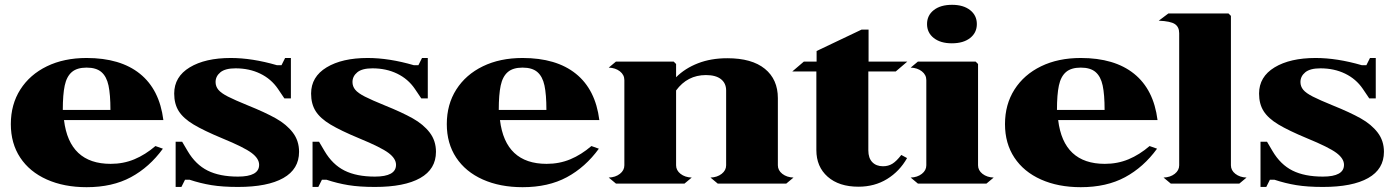

<svg xmlns="http://www.w3.org/2000/svg" viewBox="-20 -763 5792 798"><path d="M340 15Q246 15 174.5 -17Q103 -49 64 -108Q25 -167 25 -247Q25 -329 64.5 -391Q104 -453 175 -487.5Q246 -522 340 -522Q480 -522 561.5 -456.5Q643 -391 659 -264H246Q268 -82 440 -82Q493 -82 538.5 -101Q584 -120 626 -156L657 -145Q601 -68 524 -26.5Q447 15 340 15ZM340 -482Q300 -482 278.5 -463.5Q257 -445 249 -407.5Q241 -370 241 -306H439Q439 -370 431 -407.5Q423 -445 401.5 -463.5Q380 -482 340 -482Z M760 -135 737 -174H710V14H734L749 -16H768Q813 -1 859 6.5Q905 14 969 14Q1092 14 1157.5 -23Q1223 -60 1223 -132Q1223 -178 1197 -212Q1171 -246 1126.5 -271Q1082 -296 1010 -325Q956 -347 927.5 -361.5Q899 -376 887.5 -390Q876 -404 876 -422Q876 -446 896 -462.5Q916 -479 959 -479Q1016 -479 1061.5 -457Q1107 -435 1135 -394L1162 -354H1189V-522H1165L1150 -492H1131Q1028 -522 939 -522Q833 -522 768.5 -483Q704 -444 704 -374Q704 -331 723 -301Q742 -271 784.5 -245.5Q827 -220 904 -188Q994 -151 1025.5 -127.5Q1057 -104 1057 -78Q1057 -29 969 -29Q893 -29 843 -54Q793 -79 760 -135Z M1329 -135 1306 -174H1279V14H1303L1318 -16H1337Q1382 -1 1428 6.5Q1474 14 1538 14Q1661 14 1726.5 -23Q1792 -60 1792 -132Q1792 -178 1766 -212Q1740 -246 1695.5 -271Q1651 -296 1579 -325Q1525 -347 1496.5 -361.5Q1468 -376 1456.5 -390Q1445 -404 1445 -422Q1445 -446 1465 -462.5Q1485 -479 1528 -479Q1585 -479 1630.5 -457Q1676 -435 1704 -394L1731 -354H1758V-522H1734L1719 -492H1700Q1597 -522 1508 -522Q1402 -522 1337.5 -483Q1273 -444 1273 -374Q1273 -331 1292 -301Q1311 -271 1353.5 -245.5Q1396 -220 1473 -188Q1563 -151 1594.5 -127.5Q1626 -104 1626 -78Q1626 -29 1538 -29Q1462 -29 1412 -54Q1362 -79 1329 -135Z M2152 15Q2058 15 1986.5 -17Q1915 -49 1876 -108Q1837 -167 1837 -247Q1837 -329 1876.5 -391Q1916 -453 1987 -487.5Q2058 -522 2152 -522Q2292 -522 2373.5 -456.5Q2455 -391 2471 -264H2058Q2080 -82 2252 -82Q2305 -82 2350.5 -101Q2396 -120 2438 -156L2469 -145Q2413 -68 2336 -26.5Q2259 15 2152 15ZM2152 -482Q2112 -482 2090.5 -463.5Q2069 -445 2061 -407.5Q2053 -370 2053 -306H2251Q2251 -370 2243 -407.5Q2235 -445 2213.5 -463.5Q2192 -482 2152 -482Z M3278 -25 3248 0H2963L2933 -25Q2961 -26 2979.5 -40.5Q2998 -55 2998 -76V-387Q2998 -417 2976.5 -434Q2955 -451 2914 -451Q2837 -451 2790 -387V-76Q2790 -55 2808.5 -40.5Q2827 -26 2855 -25L2825 0H2540L2510 -25Q2538 -26 2556.5 -40.5Q2575 -55 2575 -76V-430Q2575 -452 2556.5 -466.5Q2538 -481 2510 -482L2540 -507H2780L2790 -497V-442Q2827 -479 2881 -500Q2935 -521 3003 -521Q3105 -521 3159 -477Q3213 -433 3213 -355V-76Q3213 -55 3231.5 -40.5Q3250 -26 3278 -25Z M3590 -507H3751L3703 -466H3589V-138Q3589 -106 3605.5 -89Q3622 -72 3650 -72Q3672 -72 3689 -82.5Q3706 -93 3726 -119L3750 -106Q3719 -51 3667 -19Q3615 13 3548 13Q3467 13 3420 -28.5Q3373 -70 3373 -139V-466H3273L3321 -507H3374V-551L3561 -640H3590Z M4110 -25 4080 0H3795L3765 -25Q3793 -26 3811.5 -40.5Q3830 -55 3830 -76V-430Q3830 -452 3811.5 -466.5Q3793 -481 3765 -482L3795 -507H4035L4045 -497V-76Q4045 -55 4063.5 -40.5Q4082 -26 4110 -25ZM3833 -663Q3833 -699 3861 -721Q3889 -743 3937 -743Q3984 -743 4012 -721Q4040 -699 4040 -663Q4040 -627 4012 -605Q3984 -583 3936 -583Q3889 -583 3861 -605Q3833 -627 3833 -663Z M4472 15Q4378 15 4306.5 -17Q4235 -49 4196 -108Q4157 -167 4157 -247Q4157 -329 4196.5 -391Q4236 -453 4307 -487.5Q4378 -522 4472 -522Q4612 -522 4693.5 -456.5Q4775 -391 4791 -264H4378Q4400 -82 4572 -82Q4625 -82 4670.5 -101Q4716 -120 4758 -156L4789 -145Q4733 -68 4656 -26.5Q4579 15 4472 15ZM4472 -482Q4432 -482 4410.5 -463.5Q4389 -445 4381 -407.5Q4373 -370 4373 -306H4571Q4571 -370 4563 -407.5Q4555 -445 4533.5 -463.5Q4512 -482 4472 -482Z M5161 -25 5131 0H4846L4816 -25Q4844 -26 4862.5 -40.5Q4881 -55 4881 -76V-625Q4881 -651 4863 -663Q4845 -675 4796 -677L4836 -707H5086L5096 -697V-76Q5096 -55 5114.5 -40.5Q5133 -26 5161 -25Z M5269 -135 5246 -174H5219V14H5243L5258 -16H5277Q5322 -1 5368 6.5Q5414 14 5478 14Q5601 14 5666.5 -23Q5732 -60 5732 -132Q5732 -178 5706 -212Q5680 -246 5635.5 -271Q5591 -296 5519 -325Q5465 -347 5436.5 -361.5Q5408 -376 5396.5 -390Q5385 -404 5385 -422Q5385 -446 5405 -462.5Q5425 -479 5468 -479Q5525 -479 5570.5 -457Q5616 -435 5644 -394L5671 -354H5698V-522H5674L5659 -492H5640Q5537 -522 5448 -522Q5342 -522 5277.5 -483Q5213 -444 5213 -374Q5213 -331 5232 -301Q5251 -271 5293.5 -245.5Q5336 -220 5413 -188Q5503 -151 5534.5 -127.5Q5566 -104 5566 -78Q5566 -29 5478 -29Q5402 -29 5352 -54Q5302 -79 5269 -135Z"/></svg>

Font: FFF_Oezguer-Guendem
Style: Bold
Weight: 700
Designer: bBox Type GmbH
Foundry: bBox Type GmbH
Version: Version 1.004